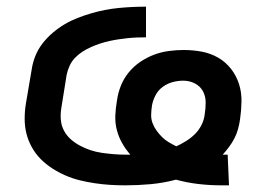

<svg xmlns="http://www.w3.org/2000/svg" viewBox="-20 -548 840 576"><path d="M644 8Q609 8 575 4Q541 0 508 -9Q470 1 432 4.5Q394 8 356 8Q332 8 309 6.5Q286 5 263 1.5Q240 -2 218 -7.5Q196 -13 175.5 -22Q155 -31 136.5 -43Q118 -55 102.5 -70.5Q87 -86 76 -105.5Q65 -125 59.5 -146.5Q54 -168 54 -192Q54 -216 58 -239L75 -339Q78 -360 86 -380Q94 -400 107.5 -417.5Q121 -435 138 -449.5Q155 -464 173.5 -475Q192 -486 212.5 -494Q233 -502 253.5 -508Q274 -514 294.5 -518Q315 -522 335.5 -524Q356 -526 376.5 -527Q397 -528 418 -528V-436Q404 -436 390.5 -435.5Q377 -435 363 -433.5Q349 -432 335.5 -430Q322 -428 308.5 -425Q295 -422 281 -417.5Q267 -413 253.5 -407Q240 -401 227.5 -393Q215 -385 205 -374.5Q195 -364 189 -351Q183 -338 180 -324L164 -224Q161 -206 162.5 -188.5Q164 -171 172 -156Q180 -141 192.5 -130Q205 -119 220 -111Q235 -103 251.5 -97.5Q268 -92 285.5 -89.5Q303 -87 321 -85.5Q339 -84 357 -84H371Q357 -100 346.5 -118.5Q336 -137 330.5 -158Q325 -179 326 -202Q327 -225 331 -247Q334 -269 342.5 -290.5Q351 -312 366 -330.5Q381 -349 401 -362.5Q421 -376 442.5 -384Q464 -392 486.5 -395Q509 -398 531 -398Q559 -398 585.5 -393Q612 -388 634.5 -375Q657 -362 673 -341.5Q689 -321 697 -296Q705 -271 704.5 -243.5Q704 -216 700 -189Q698 -175 694 -160.5Q690 -146 683 -132.5Q676 -119 667 -107Q658 -95 648 -84H663L667 8ZM509 -109Q524 -116 538.5 -125Q553 -134 565 -146Q577 -158 584.5 -173Q592 -188 594 -204Q597 -222 597 -240.5Q597 -259 589 -274Q581 -289 565 -297.5Q549 -306 530 -306Q515 -306 499 -302Q483 -298 469 -288Q455 -278 447 -263Q439 -248 436 -232Q434 -219 433.5 -205Q433 -191 437.5 -179Q442 -167 449.5 -156.5Q457 -146 466 -137Q475 -128 486 -121.5Q497 -115 509 -109Z"/></svg>

Font: Iosevka Aile Semibold Oblique
Style: Regular
Weight: 600
Italic angle: -9°
Designer: Belleve Invis
Foundry: Belleve Invis
Version: Version 31.1.0; ttfautohint (v1.8.4)